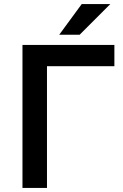

<svg xmlns="http://www.w3.org/2000/svg" viewBox="-20 -920 600 940"><path d="M90 0V-700H540V-596H210V0ZM270 -750 380 -900H520L370 -750Z"/></svg>

Font: Golos Text Medium
Style: Regular
Weight: 500
Designer: A.Korolkova, Vitaly Kuzmin
Foundry: ParaType Ltd
Version: Version 2.004